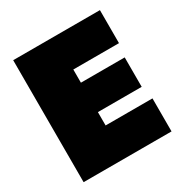

<svg xmlns="http://www.w3.org/2000/svg" viewBox="-165 -843 931 972"><g transform="rotate(-30 300.0 -356.5)"><path d="M46 0V-713H553V-520H286V-443H542V-271H286V-193H560V0Z"/></g></svg>

Font: Commissioner Black
Style: Regular
Weight: 900
Designer: Kostas Bartsokas
Foundry: Kostas Bartsokas
Version: Version 1.000; ttfautohint (v1.8.3)